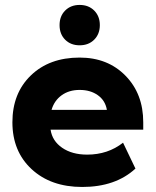

<svg xmlns="http://www.w3.org/2000/svg" viewBox="-20 -741 625 771"><path d="M299.8 -721.2Q335.9 -721.2 358.4 -698.5Q380.9 -675.8 380.9 -640.1Q380.9 -604.5 358.4 -581.8Q335.9 -559.1 299.8 -559.1Q264.2 -559.1 241.7 -581.5Q219.2 -604 219.2 -640.1Q219.2 -676.3 241.7 -698.7Q264.2 -721.2 299.8 -721.2ZM299.8 -509.8Q412.6 -509.8 483.9 -437Q555.2 -364.3 555.2 -250V-220.2H183.1Q189.9 -174.8 229.7 -147.5Q269.5 -120.1 330.1 -120.1Q413.1 -120.1 474.1 -168L523.9 -64Q443.8 9.8 310.1 9.8Q184.1 9.8 106.9 -61.8Q29.8 -133.3 29.8 -250Q29.8 -366.7 104 -438.2Q178.2 -509.8 299.8 -509.8ZM187 -299.8H409.2Q402.8 -337.4 373 -358.6Q343.3 -379.9 299.8 -379.9Q257.3 -379.9 227.5 -358.4Q197.8 -336.9 187 -299.8Z"/></svg>

Font: Gully
Style: Bold
Weight: 700
Designer: jaikishan Patel
Foundry: MagicType
Version: Version 1.000;Glyphs 3.2 (3242)